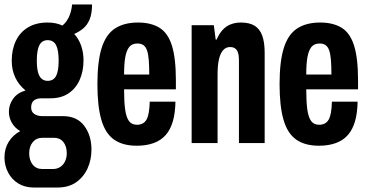

<svg xmlns="http://www.w3.org/2000/svg" viewBox="-20 -640 1650 859"><path d="M131.4 199Q91.6 199 62 180.9Q32.5 162.8 16.3 131.8Q0 100.8 0 64Q0 25.1 18.9 -5.5Q37.8 -36.2 70.6 -53.4Q45.8 -67.9 32.8 -90.9Q19.8 -113.9 19.8 -140.3Q19.8 -171.1 38.4 -197.7Q57 -224.4 94.3 -235.3Q64.6 -258.9 48.5 -292.9Q32.5 -326.8 32.5 -367.5Q32.5 -419.2 51.3 -457.9Q70.2 -496.7 106 -517.9Q141.8 -539.2 193.1 -539.2Q212.5 -539.2 229.2 -535.7Q245.8 -532.1 259 -525.7Q275.4 -538.4 287.2 -561.8Q299 -585.2 302.7 -620H391.8Q391.8 -579.3 381 -553.2Q370.1 -527.1 351.6 -512.1Q333 -497 312 -488.3Q332.7 -465.6 343.1 -435.5Q353.6 -405.3 353.6 -369.9Q353.6 -320.8 336.4 -282.5Q319.3 -244.2 286.5 -222.2Q253.7 -200.2 205.7 -200.2H164.7Q144.2 -200.2 131.8 -190.5Q119.4 -180.9 119.4 -159.2Q119.4 -139.7 133.6 -130.1Q147.9 -120.5 168.6 -120.5H260.5Q324.5 -120.5 356.8 -77.2Q389.2 -34 389.2 29.1Q389.2 74.8 371.8 113.3Q354.3 151.7 320.8 175.4Q287.2 199 236.4 199ZM169.1 116.2H216.6Q235.3 116.2 249.3 107.1Q263.3 98 271 81.8Q278.7 65.6 278.7 45.9Q278.7 14.3 263.5 -4.6Q248.3 -23.5 222.1 -23.5H169.1Q143 -23.5 126.8 -4.3Q110.6 14.8 110.6 45.7Q110.6 77.3 126.4 96.7Q142.3 116.2 169.1 116.2ZM193.1 -278.3Q219.3 -278.3 230.8 -300.1Q242.4 -321.9 242.4 -368.9Q242.4 -416 230.8 -438.1Q219.3 -460.3 193.1 -460.3Q168 -460.3 156.3 -438.1Q144.7 -416 144.7 -368.9Q144.7 -338.2 149.8 -317.9Q154.9 -297.6 165.9 -288Q176.9 -278.3 193.1 -278.3Z M591.6 12Q529.3 12 490.2 -15.5Q451.1 -43 433.5 -103.9Q415.8 -164.8 415.8 -263.2Q415.8 -365.2 434.9 -425.7Q454 -486.2 494.6 -512.7Q535.2 -539.2 597.4 -539.2Q655.4 -539.2 693.3 -515.9Q731.3 -492.6 749.1 -436.1Q766.9 -379.6 766.9 -279.7V-240.3H535.1Q535.1 -185.2 539.9 -150.1Q544.8 -115.1 557 -98.5Q569.3 -81.8 593 -81.8Q607.2 -81.8 618 -87.5Q628.8 -93.2 635.6 -105.1Q642.4 -117.1 645.7 -136.9Q649.1 -156.7 649.9 -185H764.9Q764.1 -134.9 753.4 -97.5Q742.7 -60.2 721.5 -36.1Q700.4 -12 667.6 0Q634.8 12 591.6 12ZM535.1 -306.6H647.7Q647.7 -345.2 645.6 -371.5Q643.5 -397.7 637.8 -414.3Q632 -430.9 621.5 -438.2Q610.9 -445.4 594.6 -445.4Q570.7 -445.4 558.1 -429.6Q545.6 -413.9 540.3 -383.3Q535.1 -352.7 535.1 -306.6Z M837.4 0V-527.2H936.6L945 -462.7H949Q960.8 -489.9 976.5 -506.7Q992.1 -523.4 1012.6 -531.3Q1033.1 -539.2 1058 -539.2Q1096.5 -539.2 1119.6 -524.6Q1142.7 -509.9 1153.4 -480.2Q1164.1 -450.5 1164.1 -403.3V0H1049V-369.3Q1049 -383 1047.3 -393.8Q1045.5 -404.7 1041.3 -412.7Q1037.1 -420.7 1029.1 -425.2Q1021.1 -429.6 1009.6 -429.6Q991.1 -429.6 978.5 -415.8Q965.8 -401.9 959.6 -374.8Q953.4 -347.7 953.4 -306.7V0Z M1406.6 12Q1344.3 12 1305.2 -15.5Q1266.1 -43 1248.5 -103.9Q1230.8 -164.8 1230.8 -263.2Q1230.8 -365.2 1249.9 -425.7Q1269 -486.2 1309.6 -512.7Q1350.2 -539.2 1412.4 -539.2Q1470.4 -539.2 1508.3 -515.9Q1546.3 -492.6 1564.1 -436.1Q1581.9 -379.6 1581.9 -279.7V-240.3H1350.1Q1350.1 -185.2 1354.9 -150.1Q1359.8 -115.1 1372 -98.5Q1384.3 -81.8 1408 -81.8Q1422.2 -81.8 1433 -87.5Q1443.8 -93.2 1450.6 -105.1Q1457.4 -117.1 1460.7 -136.9Q1464.1 -156.7 1464.9 -185H1579.9Q1579.1 -134.9 1568.4 -97.5Q1557.7 -60.2 1536.5 -36.1Q1515.4 -12 1482.6 0Q1449.8 12 1406.6 12ZM1350.1 -306.6H1462.7Q1462.7 -345.2 1460.6 -371.5Q1458.5 -397.7 1452.8 -414.3Q1447 -430.9 1436.5 -438.2Q1425.9 -445.4 1409.6 -445.4Q1385.7 -445.4 1373.1 -429.6Q1360.6 -413.9 1355.3 -383.3Q1350.1 -352.7 1350.1 -306.6Z"/></svg>

Font: Archivo SemiBold ExtraCondensed
Style: Regular
Weight: 600
Width: 2
Version: Version 2.001